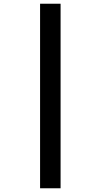

<svg xmlns="http://www.w3.org/2000/svg" viewBox="-20 -781 541 1030"><path d="M195 -761H305V229H195Z"/></svg>

Font: Noto Sans Armenian SemiCondensed
Style: Bold
Weight: 700
Width: 4
Designer: Monotype Design Team
Foundry: Monotype Imaging Inc.
Version: Version 2.008; ttfautohint (v1.8.4.7-5d5b)